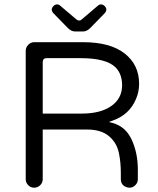

<svg xmlns="http://www.w3.org/2000/svg" viewBox="-20 -873 735 893"><path d="M359.4 -782.2Q354.5 -777.3 348.6 -777.3Q342.8 -777.3 335.9 -782.2L259.8 -846.7Q253.9 -852.5 245.1 -852.5Q236.3 -852.5 228.5 -844.7Q220.7 -836.9 220.7 -828.6Q220.7 -820.3 227.5 -812.5L294.9 -743.2Q311.5 -726.6 329.1 -726.6H366.2Q383.8 -726.6 400.4 -743.2L467.8 -812.5Q474.6 -820.3 474.6 -829.1Q474.6 -836.9 466.8 -844.7Q459 -852.5 450.2 -852.5Q441.4 -852.5 435.5 -846.7ZM627 -483.4Q627 -571.3 560.1 -624Q493.2 -676.8 366.2 -676.8H138.7Q123 -676.8 111.3 -664.6Q99.6 -652.3 99.6 -636.7V-39.1Q99.6 -23.4 111.3 -11.7Q123 0 138.7 0Q155.3 0 167 -11.7Q178.7 -23.4 178.7 -39.1V-270.5H385.7Q450.2 -270.5 486.8 -239.7Q523.4 -209 533.2 -160.2Q542 -118.2 542 -68.4V-39.1Q542 -21.5 553.7 -10.7Q565.4 -1 582 0Q597.7 0 609.4 -11.7Q621.1 -23.4 621.1 -39.1V-84Q621.1 -161.1 592.8 -222.7Q565.4 -283.2 504.9 -300.8L486.3 -305.7L504.9 -312.5Q582 -339.8 612.3 -412.1Q627 -445.3 627 -483.4ZM360.4 -344.7H178.7V-585Q179.7 -602.5 196.3 -602.5H355.5Q473.6 -602.5 517.6 -559.6Q547.9 -528.3 547.9 -476.6Q547.9 -415 497.6 -379.9Q447.3 -344.7 360.4 -344.7Z"/></svg>

Font: FakePearl
Style: Light
Weight: 350
Version: Version 1.2